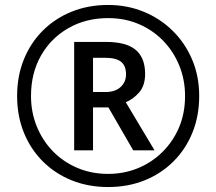

<svg xmlns="http://www.w3.org/2000/svg" viewBox="-20 -744 872 774"><path d="M416 10Q336 10 269 -17Q202 -44 152.5 -93.5Q103 -143 76 -210Q49 -277 49 -357Q49 -437 76 -504Q103 -571 152.5 -620.5Q202 -670 269 -697Q336 -724 416 -724Q492 -724 558.5 -697Q625 -670 675.5 -620.5Q726 -571 754.5 -504Q783 -437 783 -357Q783 -277 756 -210Q729 -143 679.5 -93.5Q630 -44 563 -17Q496 10 416 10ZM416 -43Q480 -43 536 -66Q592 -89 635 -131.5Q678 -174 702 -231Q726 -288 726 -357Q726 -422 703 -479Q680 -536 638.5 -579Q597 -622 540.5 -646.5Q484 -671 416 -671Q326 -671 255.5 -630.5Q185 -590 145 -519.5Q105 -449 105 -357Q105 -292 128 -235Q151 -178 192.5 -135Q234 -92 291 -67.5Q348 -43 416 -43ZM279 -138V-575H407Q489 -575 527 -543Q565 -511 565 -446Q565 -399 541 -371.5Q517 -344 487 -332L603 -138H517L417 -311H355V-138ZM405 -373Q444 -373 466 -393Q488 -413 488 -444Q488 -479 468 -495Q448 -511 404 -511H355V-373Z"/></svg>

Font: Noto Sans Inscriptional Pahlavi
Style: Regular
Weight: 400
Designer: Monotype Design Team
Foundry: Monotype Imaging Inc.
Version: Version 2.003; ttfautohint (v1.8.4.7-5d5b)